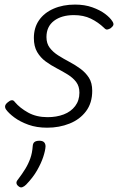

<svg xmlns="http://www.w3.org/2000/svg" viewBox="-20 -539 519 839"><path d="M186 19Q140 19 104 6Q68 -7 43 -25.5Q18 -44 6 -61Q1 -69 2.5 -76.5Q4 -84 14 -92Q23 -100 31 -101Q39 -102 45 -93Q67 -67 103 -47Q139 -27 188 -27Q227 -27 258.5 -39Q290 -51 308.5 -75.5Q327 -100 327 -134Q327 -162 313 -180.5Q299 -199 276.5 -213Q254 -227 228 -240.5Q202 -254 179.5 -270.5Q157 -287 142.5 -311.5Q128 -336 128 -373Q128 -418 150.5 -450.5Q173 -483 214 -501Q255 -519 308 -519Q350 -519 383.5 -507Q417 -495 439 -478.5Q461 -462 471 -446Q477 -437 475.5 -430.5Q474 -424 464 -416Q456 -411 449 -410Q442 -409 435 -417Q409 -442 377 -457.5Q345 -473 303 -473Q249 -473 216 -448Q183 -423 183 -377Q183 -349 197.5 -330Q212 -311 235 -296.5Q258 -282 283.5 -268.5Q309 -255 331.5 -238.5Q354 -222 368.5 -199.5Q383 -177 383 -142Q383 -89 356 -53Q329 -17 284 1Q239 19 186 19ZM61 275Q53 269 52 261.5Q51 254 58 246Q77 221 90.5 199Q104 177 112.5 153Q121 129 123 99Q124 86 131.5 81Q139 76 152 76Q166 76 172.5 82.5Q179 89 179 101Q178 119 169 146.5Q160 174 142 205.5Q124 237 94 268Q86 276 77.5 279Q69 282 61 275Z"/></svg>

Font: Playwrite CO ExtraLight
Style: Regular
Weight: 250
Version: Version 1.002